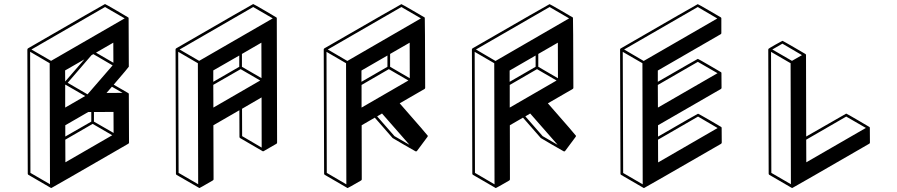

<svg xmlns="http://www.w3.org/2000/svg" viewBox="-20 -854 4435 949"><path d="M233.9 75.2Q232.9 75.2 232.4 74.7H231.4L120.6 10.3Q117.2 8.3 117.2 4.4L115.2 -609.9H115.7Q115.7 -613.3 118.7 -615.2Q497.1 -834 499 -834Q501 -834 557.1 -801.3L613.3 -768.1L614.3 -767.6V-767.1L615.2 -766.6L615.7 -763.7L616.7 -524.4Q616.7 -522.5 542 -435.5L614.3 -393.6L615.2 -393.1L616.2 -391.1L616.7 -388.2L617.7 -149.4Q617.7 -145.5 614.3 -143.6Q235.8 75.2 233.9 75.2ZM506.3 -394.5 585.9 -395 533.2 -425.3ZM227.1 56.6 225.6 -541.5 128.9 -598.1 130.4 0.5ZM232.4 -553.2 596.2 -763.2 499 -819.3 135.3 -609.4ZM302.7 -179.2 431.2 -252.9V-300.3H416L302.7 -234.9ZM303.2 -51.8 534.7 -185.5 438 -241.7 302.7 -163.6ZM541.5 -196.8 541 -300.8 444.3 -300.3V-252.9ZM302.2 -322.3 400.9 -379.4 303.7 -435.5 302.2 -434.6ZM540.5 -543.9 540 -643.1 454.6 -593.8ZM412.6 -387.7 536.6 -530.8 441.4 -586.4 432.1 -581.1 314.5 -444.8ZM302.2 -451.2 397 -560.5 301.8 -505.9Z M1034.2 -449.7 1162.6 -523.9V-579.6L1034.2 -505.9ZM1034.7 -322.3 1266.1 -456.1 1169.4 -512.2 1034.2 -434.6ZM1272.5 -467.8 1272 -643.1 1175.8 -587.4V-523.9ZM966.3 75.2 963.9 74.7Q963.9 74.2 963.4 74.2L852.5 10.3Q849.6 8.3 849.6 4.4L847.7 -609.9Q848.1 -613.3 851.1 -615.2Q1229.5 -834 1231.4 -834Q1233.4 -834 1289.6 -801.3L1345.7 -768.1L1346.7 -767.6L1348.1 -764.2L1349.6 -149.4Q1349.6 -145.5 1346.7 -143.6L1282.2 -106.4H1278.8L1167 -171.4Q1163.6 -173.3 1163.6 -177.2L1163.1 -309.1L1034.7 -234.9L1035.6 32.2Q1035.6 35.6 1032.2 37.6Q967.8 75.2 966.3 75.2ZM959.5 56.6 958 -541.5 860.8 -598.1 862.8 0.5ZM964.4 -553.2 1328.1 -763.2 1231.4 -819.3 867.7 -609.4ZM1273.4 -124.5 1272.9 -372.6 1176.3 -316.4 1176.8 -181.2Z M1698.7 75.2H1696.8Q1696.8 74.7 1696 74.5Q1695.3 74.2 1585.4 10.3Q1582 8.3 1582 4.4L1580.1 -609.9Q1580.6 -613.3 1583.5 -615.2Q1961.9 -833.5 1963.9 -833.5Q1965.8 -833.5 2021.7 -801Q2077.6 -768.6 2078.1 -768.1H2078.6L2079.6 -766.1Q2080.6 -766.1 2081.5 -419.9Q2081.5 -416 2078.1 -414.1L1955.6 -343.3Q2094.2 -185.1 2094.7 -182.6Q2094.7 -180.2 2093.3 -178.2L2041 -107.9H2040.5Q2040.5 -106.9 2039.6 -106.4Q2038.6 -106 2037.1 -106V-105.5Q2035.2 -106 2033.7 -106.2Q2032.2 -106.4 1976.8 -138.7Q1921.4 -170.9 1920.4 -171.9L1832.5 -272.5L1767.6 -234.9L1768.1 32.2Q1768.1 36.1 1764.6 38.1Q1700.7 75.2 1698.7 75.2ZM1691.9 57.1 1690.4 -541.5 1593.8 -597.7 1595.2 0.5ZM1696.8 -552.7 2060.5 -763.2 1963.9 -819.3 1600.1 -609.4ZM2003.9 -138.2 1868.2 -293 1844.2 -278.8 1929.7 -181.2ZM1766.6 -449.7 1895 -523.9V-579.6L1766.6 -505.4ZM1767.1 -322.3 1998.5 -456.1 1901.9 -512.2 1767.1 -434.1ZM2005.4 -467.3 2004.9 -643.1 1908.2 -587.4V-523.9Z M2431.2 75.2H2429.2Q2429.2 74.7 2428.5 74.5Q2427.7 74.2 2317.9 10.3Q2314.5 8.3 2314.5 4.4L2312.5 -609.9Q2313 -613.3 2315.9 -615.2Q2694.3 -833.5 2696.3 -833.5Q2698.2 -833.5 2754.2 -801Q2810.1 -768.6 2810.5 -768.1H2811L2812 -766.1Q2813 -766.1 2814 -419.9Q2814 -416 2810.5 -414.1L2688 -343.3Q2826.7 -185.1 2827.1 -182.6Q2827.1 -180.2 2825.7 -178.2L2773.4 -107.9H2772.9Q2772.9 -106.9 2772 -106.4Q2771 -106 2769.5 -106V-105.5Q2767.6 -106 2766.1 -106.2Q2764.6 -106.4 2709.2 -138.7Q2653.8 -170.9 2652.8 -171.9L2564.9 -272.5L2500 -234.9L2500.5 32.2Q2500.5 36.1 2497.1 38.1Q2433.1 75.2 2431.2 75.2ZM2424.3 57.1 2422.9 -541.5 2326.2 -597.7 2327.6 0.5ZM2429.2 -552.7 2793 -763.2 2696.3 -819.3 2332.5 -609.4ZM2736.3 -138.2 2600.6 -293 2576.7 -278.8 2662.1 -181.2ZM2499 -449.7 2627.4 -523.9V-579.6L2499 -505.4ZM2499.5 -322.3 2731 -456.1 2634.3 -512.2 2499.5 -434.1ZM2737.8 -467.3 2737.3 -643.1 2640.6 -587.4V-523.9Z M3163.6 75.2H3161.6L3049.8 10.3Q3046.9 8.3 3046.9 4.9L3044.9 -609.9Q3045.4 -613.3 3048.3 -614.7Q3426.8 -833.5 3428.7 -833.5Q3430.7 -833.5 3486.6 -801Q3542.5 -768.6 3543 -768.1L3543.9 -767.1V-766.6Q3544.4 -766.6 3544.4 -766.4Q3544.4 -766.1 3544.9 -765.6L3545.4 -763.7V-690.4Q3545.4 -687 3542.5 -685.1L3231.4 -505.4V-449.7Q3427.7 -563 3429.2 -563Q3431.2 -563 3487.3 -530.3Q3543.5 -497.6 3543.9 -497.1Q3544.4 -497.1 3544.4 -496.6V-496.1H3544.9V-495.6H3545.4L3545.9 -492.7Q3546.4 -492.7 3546.4 -419.9Q3546.4 -416 3543 -414.1L3232.4 -234.9V-178.7Q3428.2 -292 3430.2 -292Q3432.1 -292 3488.8 -259.3L3544.4 -226.6L3545.4 -225.6V-225.1H3545.9L3546.4 -224.1L3546.9 -222.2L3547.4 -148.9Q3546.9 -145.5 3543.9 -143.1Q3165.5 75.2 3163.6 75.2ZM3232.9 -51.3 3526.9 -221.2 3430.2 -277.8 3232.4 -163.6ZM3231.9 -322.3 3526.4 -492.2 3429.2 -548.3 3231.4 -434.1ZM3156.7 57.1 3155.3 -541.5 3058.1 -597.7 3060.1 1ZM3161.6 -552.7 3525.4 -762.7 3428.7 -819.3 3064.9 -609.4Z M3896 75.2Q3895 75.2 3894.5 74.7H3893.6V74.2H3892.6L3782.7 10.3Q3779.3 8.3 3779.3 4.4L3777.3 -609.9H3777.8Q3777.8 -611.3 3778.6 -612.8Q3779.3 -614.3 3812.5 -633.3Q3845.7 -652.3 3847.2 -652.3Q3849.1 -652.3 3905 -619.9Q3960.9 -587.4 3961.4 -586.9V-586.4H3961.9V-585.9H3962.4L3962.9 -585V-584.5H3963.4Q3963.4 -583 3963.9 -583V-582.5Q3963.9 -380.9 3964.8 -179.2Q4161.1 -292.5 4162.6 -292.5Q4164.6 -292.5 4220.5 -259.8Q4276.4 -227.1 4276.9 -226.6H4277.3V-226.1H4277.8V-225.6H4278.3L4279.3 -223.1L4279.8 -149.4Q4279.8 -145.5 4276.4 -143.6Q3897.9 75.2 3896 75.2ZM3965.3 -51.8 4259.8 -221.7 4162.6 -277.8 3964.8 -163.6ZM3889.2 56.6 3887.7 -541.5 3791 -597.7 3792.5 0.5ZM3894.5 -553.2 3943.8 -581.5 3847.2 -638.2 3797.4 -609.4Z"/></svg>

Font: 3D Isometric
Style: Bold
Weight: 700
Designer: GGBotNet
Foundry: GGBotNet
Version: 1.14